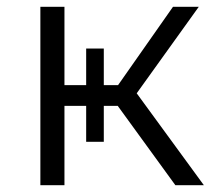

<svg xmlns="http://www.w3.org/2000/svg" viewBox="-20 -546 637 566"><path d="M497 0 327 -234H286V-128H234V-234H170V0H99V-526H170V-295H234V-403H286V-295H328L490 -526H566L383 -271L581 0Z"/></svg>

Font: Montserrat
Style: Regular
Weight: 400
Designer: Julieta Ulanovsky
Foundry: Julieta Ulanovsky
Version: Version 9.000; ttfautohint (v1.8.4.7-5d5b)